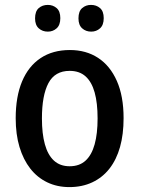

<svg xmlns="http://www.w3.org/2000/svg" viewBox="-20 -753 573 783"><path d="M484 -271Q484 -205 469.5 -153.5Q455 -102 426.5 -65.5Q398 -29 356.5 -9.5Q315 10 263 10Q213 10 172.5 -9.5Q132 -29 103.5 -65.5Q75 -102 59.5 -153.5Q44 -205 44 -271Q44 -359 70 -421Q96 -483 145.5 -516Q195 -549 265 -549Q331 -549 380 -517Q429 -485 456.5 -423Q484 -361 484 -271ZM151 -270Q151 -208 163 -164.5Q175 -121 200 -98Q225 -75 264 -75Q304 -75 329 -98Q354 -121 366 -164.5Q378 -208 378 -270Q378 -333 366 -376Q354 -419 329 -441.5Q304 -464 264 -464Q204 -464 177.5 -414Q151 -364 151 -270ZM123 -678Q123 -707 138 -720Q153 -733 175 -733Q196 -733 211 -720Q226 -707 226 -679Q226 -651 211 -637.5Q196 -624 175 -624Q153 -624 138 -637.5Q123 -651 123 -678ZM300 -678Q300 -707 315 -720Q330 -733 351 -733Q373 -733 388 -720Q403 -707 403 -679Q403 -651 388 -637.5Q373 -624 352 -624Q330 -624 315 -637.5Q300 -651 300 -678Z"/></svg>

Font: Noto Sans Display SemiCondensed Medium
Style: Regular
Weight: 500
Width: 4
Designer: Monotype Design Team
Foundry: Monotype Imaging Inc.
Version: Version 2.003